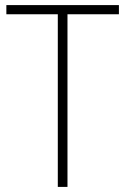

<svg xmlns="http://www.w3.org/2000/svg" viewBox="-20 -785 493 754"><path d="M245 -51V-729H447V-765H5V-729H207V-51Z"/></svg>

Font: Noto Sans Tamil UI SemiCondensed ExtraLight
Style: Regular
Weight: 200
Width: 4
Designer: Jelle Bosma - Monotype Design Team
Foundry: Monotype Imaging Inc.
Version: Version 2.004